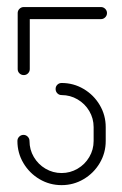

<svg xmlns="http://www.w3.org/2000/svg" viewBox="-20 -539 356 559"><path d="M141.9 -280Q141.9 -287.4 147 -292.4Q152.2 -297.4 159.3 -297.4Q194.1 -297.4 223.5 -280Q253 -262.6 270.4 -233.1Q287.8 -203.7 287.8 -168.9V-128.5Q287.8 -93.7 270.4 -64.3Q253 -34.8 223.5 -17.4Q194.1 0 159.3 0Q124.4 0 95 -17.4Q65.6 -34.8 48.1 -64.3Q30.7 -93.7 30.7 -128.5Q30.7 -135.9 35.9 -141.1Q41.1 -146.3 48.5 -146.3Q55.6 -146.3 60.7 -141.1Q65.9 -135.9 65.9 -128.5Q65.9 -103.3 78.5 -81.9Q91.1 -60.4 112.6 -47.8Q134.1 -35.2 159.3 -35.2Q184.4 -35.2 205.9 -47.8Q227.4 -60.4 240 -81.9Q252.6 -103.3 252.6 -128.5V-168.9Q252.6 -194.1 240 -215.6Q227.4 -237 205.9 -249.6Q184.4 -262.2 159.3 -262.2Q151.9 -262.2 146.9 -267.4Q141.9 -272.6 141.9 -280ZM49.3 -320.4Q41.9 -320.4 36.7 -325.4Q31.5 -330.4 31.5 -337.8V-500.7H66.7V-337.8Q66.7 -330.7 61.7 -325.6Q56.7 -320.4 49.3 -320.4ZM31.5 -501.1Q31.5 -508.1 36.7 -513.3Q41.9 -518.5 49.3 -518.5H273.7Q281.1 -518.5 286.3 -513.3Q291.5 -508.1 291.5 -501.1Q291.5 -493.7 286.3 -488.5Q281.1 -483.3 273.7 -483.3H49.3Q41.9 -483.3 36.7 -488.5Q31.5 -493.7 31.5 -501.1Z"/></svg>

Font: 26F Galaxy Sans Light
Style: Regular
Weight: 300
Designer: C₂₉H₂₅N₃O₅
Version: Version 1.100